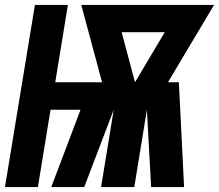

<svg xmlns="http://www.w3.org/2000/svg" viewBox="-31 -755 884 775"><path d="M-11 0 110 -735H243L192 -423H381L297 -735H833L647 -423H691L712 0H579L562 -312L511 0H377L428 -312L309 0H176L294 -312H173L122 0ZM514 -423 634 -625H460Z"/></svg>

Font: Iosevka Aile Extrabold
Style: Italic
Weight: 800
Italic angle: -9°
Designer: Belleve Invis
Foundry: Belleve Invis
Version: Version 31.1.0; ttfautohint (v1.8.4)